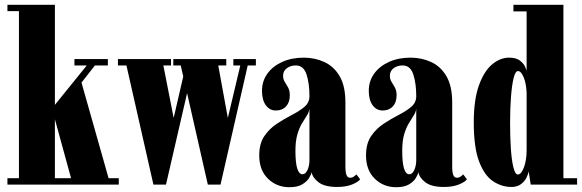

<svg xmlns="http://www.w3.org/2000/svg" viewBox="-20 -770 2430 801"><path d="M11 0V-26.5H59V-723.5H11V-750H209V-332.5L342 -497H290.5V-523.5H430V-497H376L320 -425.5L433 -26.5H475.5V0ZM276.5 -26.5 209 -272.5V-26.5Z M620 0 507.5 -497H472V-523.5H693.5V-497H661.5L704.5 -278L744.5 -451L734 -497H703V-523.5H924V-497H890.5L930.5 -278L982.5 -497H953.5V-523.5H1047.5V-497H1013.5L900 0H847L760.5 -381.5L672.5 0Z M1187 11Q1134.5 11 1098 -24.5Q1061.5 -60 1061.5 -121.5Q1061.5 -170.5 1082.5 -201.8Q1103.5 -233 1135 -253.8Q1166.5 -274.5 1197.8 -290.5Q1229 -306.5 1250 -324.2Q1271 -342 1271 -368.5Q1271 -422 1258.8 -459.5Q1246.5 -497 1214 -497Q1192.5 -497 1176.8 -485.5Q1161 -474 1161 -454Q1161 -439.5 1168 -428.5Q1175 -417.5 1182 -404.8Q1189 -392 1189 -372Q1189 -343 1173.2 -326Q1157.5 -309 1131 -309Q1105 -309 1089 -331Q1073 -353 1073 -391Q1073 -431.5 1095.5 -462.8Q1118 -494 1157.5 -511.8Q1197 -529.5 1247 -529.5Q1293.5 -529.5 1333.2 -511.2Q1373 -493 1397 -452Q1421 -411 1421 -342V-76.5Q1421 -50 1425.8 -39.2Q1430.5 -28.5 1440.5 -28.5Q1449 -28.5 1456.2 -33.5Q1463.5 -38.5 1467 -42.5L1482.5 -22Q1475.5 -11.5 1450 -0.8Q1424.5 10 1386.5 10Q1334.5 10 1309 -9.5Q1283.5 -29 1280 -52Q1278.5 -43 1269.8 -28Q1261 -13 1241.2 -1Q1221.5 11 1187 11ZM1242 -43Q1255 -43 1263 -61.2Q1271 -79.5 1271 -101V-316.5Q1269.5 -302.5 1260.5 -288.5Q1251.5 -274.5 1240.2 -256Q1229 -237.5 1220.8 -210Q1212.5 -182.5 1212.5 -141Q1212.5 -43 1242 -43Z M1632.5 11Q1580 11 1543.5 -24.5Q1507 -60 1507 -121.5Q1507 -170.5 1528 -201.8Q1549 -233 1580.5 -253.8Q1612 -274.5 1643.2 -290.5Q1674.5 -306.5 1695.5 -324.2Q1716.5 -342 1716.5 -368.5Q1716.5 -422 1704.2 -459.5Q1692 -497 1659.5 -497Q1638 -497 1622.2 -485.5Q1606.5 -474 1606.5 -454Q1606.5 -439.5 1613.5 -428.5Q1620.5 -417.5 1627.5 -404.8Q1634.5 -392 1634.5 -372Q1634.5 -343 1618.8 -326Q1603 -309 1576.5 -309Q1550.5 -309 1534.5 -331Q1518.5 -353 1518.5 -391Q1518.5 -431.5 1541 -462.8Q1563.5 -494 1603 -511.8Q1642.5 -529.5 1692.5 -529.5Q1739 -529.5 1778.8 -511.2Q1818.5 -493 1842.5 -452Q1866.5 -411 1866.5 -342V-76.5Q1866.5 -50 1871.2 -39.2Q1876 -28.5 1886 -28.5Q1894.5 -28.5 1901.8 -33.5Q1909 -38.5 1912.5 -42.5L1928 -22Q1921 -11.5 1895.5 -0.8Q1870 10 1832 10Q1780 10 1754.5 -9.5Q1729 -29 1725.5 -52Q1724 -43 1715.2 -28Q1706.5 -13 1686.8 -1Q1667 11 1632.5 11ZM1687.5 -43Q1700.5 -43 1708.5 -61.2Q1716.5 -79.5 1716.5 -101V-316.5Q1715 -302.5 1706 -288.5Q1697 -274.5 1685.8 -256Q1674.5 -237.5 1666.2 -210Q1658 -182.5 1658 -141Q1658 -43 1687.5 -43Z M2113.5 10Q2073.5 10 2037.5 -13.5Q2001.5 -37 1979 -95.5Q1956.5 -154 1956.5 -259Q1956.5 -354 1978 -413.8Q1999.5 -473.5 2033.2 -501.5Q2067 -529.5 2103.5 -529.5Q2132.5 -529.5 2148.2 -517.8Q2164 -506 2170 -492.8Q2176 -479.5 2177 -475V-722.5H2122V-750H2330.5V-26.5H2387.5V0H2194L2185.5 -55.5Q2184 -44 2176.2 -28.5Q2168.5 -13 2153 -1.5Q2137.5 10 2113.5 10ZM2140.5 -42Q2154.5 -42 2165.8 -71.8Q2177 -101.5 2177 -143.5V-382Q2175.5 -421 2164.8 -447.2Q2154 -473.5 2141 -473.5Q2130 -473.5 2122.8 -444.5Q2115.5 -415.5 2111.8 -366.5Q2108 -317.5 2108 -257.5Q2108 -199.5 2111.2 -150.5Q2114.5 -101.5 2121.8 -71.8Q2129 -42 2140.5 -42Z"/></svg>

Font: Imbue 50pt Black
Style: Regular
Weight: 900
Designer: Tyler Finck
Foundry: Etcetera Type Company
Version: Version 1.102; ttfautohint (v1.8.3)